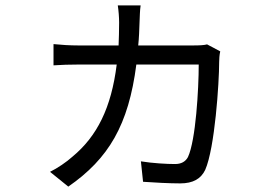

<svg xmlns="http://www.w3.org/2000/svg" viewBox="-20 -633 1040 714"><path d="M799 -442 750 -468C740 -465 723 -464 699 -464H494C497 -492 498 -521 499 -552C500 -571 500 -594 503 -613H418C421 -594 423 -568 423 -549C423 -518 422 -491 421 -464H271C240 -464 208 -466 179 -469V-390C208 -392 239 -393 271 -393H414C394 -232 341 -126 249 -50C228 -31 193 -7 166 6L234 61C384 -43 458 -168 487 -393H719C719 -302 708 -111 679 -49C670 -32 654 -23 631 -23C600 -23 547 -26 504 -33L512 43C552 46 612 49 650 49C698 49 727 32 743 -1C779 -82 795 -326 795 -402C795 -413 796 -429 799 -442Z"/></svg>

Font: Spoqa Han Sans Neo
Style: Regular
Weight: 400
Designer: [Spoqa Han Sans Neo] Dong-huui Kim ___ Younghwa Kang ___ Yujin Lee ___ [Noto Sans] Ryoko NISHIZUKA ____ (kana & ideograp
Foundry: Spoqa (http://www.spoqa-han-sans.com)
Version: Version 1.100;hotconv 1.0.109;makeotfexe 2.5.65596